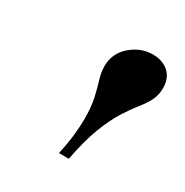

<svg xmlns="http://www.w3.org/2000/svg" viewBox="-96 -844 504 522"><g transform="rotate(30 155.5 -583.0)"><path d="M154 -403Q162 -439 165 -467.5Q168 -496 168 -518Q168 -556 162 -582.5Q156 -609 149.5 -630Q143 -651 143 -670Q143 -710 173.5 -736.5Q204 -763 242 -763Q272 -763 291.5 -746Q311 -729 311 -697Q311 -675 302 -657.5Q293 -640 278 -621.5Q263 -603 246 -576Q229 -549 213 -507.5Q197 -466 185 -403Z"/></g></svg>

Font: Libre Bodoni
Style: Italic
Weight: 400
Italic angle: -13°
Designer: Pablo Impallari, Rodrigo Fuenzalida
Foundry: Impallari Type
Version: Version 2.005;gftools[0.9.23]